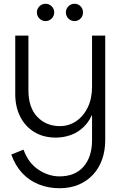

<svg xmlns="http://www.w3.org/2000/svg" viewBox="-20 -735 649 1020"><path d="M469 10V-546H539V10Q539 64 523 110.5Q507 157 475.5 191.5Q444 226 399 245.5Q354 265 296 265Q238 265 187 245Q136 225 98.5 185Q61 145 40 86L105 60Q131 132 185 167Q239 202 296 202Q379 202 424 150Q469 98 469 10ZM497 -275Q497 -199 478 -147Q459 -95 427.5 -63.5Q396 -32 357 -18Q318 -4 277 -4Q210 -4 161.5 -34Q113 -64 87 -116Q61 -168 61 -235V-546H131V-255Q131 -164 178 -114.5Q225 -65 298 -65Q346 -65 385 -91.5Q424 -118 446.5 -165Q469 -212 469 -275ZM222 -623Q203 -623 189.5 -636.5Q176 -650 176 -669Q176 -688 189.5 -701.5Q203 -715 222 -715Q241 -715 254.5 -701.5Q268 -688 268 -669Q268 -650 254.5 -636.5Q241 -623 222 -623ZM376 -623Q357 -623 343.5 -636.5Q330 -650 330 -669Q330 -688 343.5 -701.5Q357 -715 376 -715Q395 -715 408 -701.5Q421 -688 421 -669Q421 -650 408 -636.5Q395 -623 376 -623Z"/></svg>

Font: Parkinsans Light
Style: Regular
Weight: 300
Designer: Red Stone, Indian Type Foundry
Foundry: Indian Type Foundry
Version: Version 1.000